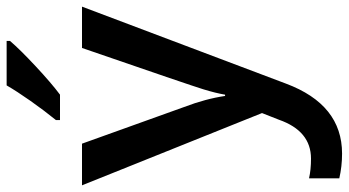

<svg xmlns="http://www.w3.org/2000/svg" viewBox="-255 -551 1046 576"><g transform="rotate(-90 268.0 -263.0)"><path d="M0 -540H125L234.9 -233.9Q259.8 -168.5 268.1 -110.8H272Q276.4 -137.7 288.1 -176Q299.8 -214.4 412.1 -540H536.1L305.2 71.8Q242.2 240.2 95.2 240.2Q57.1 240.2 21 231.9V141.1Q46.9 147 80.1 147Q163.1 147 196.8 50.8L216.8 0ZM195.8 -606V-618.2Q223.6 -652.3 253.2 -694.3Q282.7 -736.3 299.8 -766.1H433.1V-755.9Q407.7 -726.1 357.2 -679Q306.6 -631.8 272 -606Z"/></g></svg>

Font: f0_46533          
Style: Regular
Weight: 600
Foundry: Ascender Corporation
Version: Version 1.10